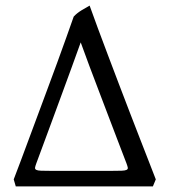

<svg xmlns="http://www.w3.org/2000/svg" viewBox="-20 -663 613 683"><path d="M430.2 -81.1Q413.6 -124.5 399.9 -160.2Q386.2 -195.8 368.9 -241.5Q351.6 -287.1 333.3 -335Q314.9 -382.8 297.6 -429.2Q280.3 -475.6 267.1 -512.2Q252.4 -471.2 234.9 -423.1Q217.3 -375 199.7 -327.1Q182.1 -279.3 165.8 -234.9Q149.4 -190.4 136.7 -156.2Q124 -122.1 108.9 -81.1Q105.5 -71.8 104.7 -66.7Q104 -61.5 108.9 -58.8Q113.8 -56.2 126.2 -55.7Q138.7 -55.2 162.1 -55.2H376Q399.9 -55.2 412.6 -55.7Q425.3 -56.2 430.4 -58.8Q435.5 -61.5 434.6 -66.7Q433.6 -71.8 430.2 -81.1ZM523.9 0H36.1L28.8 -24.9Q42.5 -60.5 54 -91.3Q65.4 -122.1 80.8 -163.3Q96.2 -204.6 113.3 -250.7Q130.4 -296.9 148.7 -345.9Q167 -395 184.1 -441.7Q201.2 -488.3 216.1 -530.3Q231 -572.3 242.2 -604Q253.4 -616.2 269.8 -626.2Q286.1 -636.2 298.8 -643.1Q311.5 -606.9 328.6 -561.3Q345.7 -515.6 364.5 -465.6Q383.3 -415.5 403.3 -363.3Q423.3 -311 442.1 -262Q460.9 -212.9 477.8 -169.9Q494.6 -127 507.1 -94.7Q519.5 -62.5 534.2 -24.9Z"/></svg>

Font: Akkhara
Style: Regular
Weight: 400
Designer: J. Victor Gaultney
Version: Version 1.00 June 13, 2006, initial release